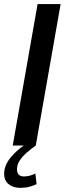

<svg xmlns="http://www.w3.org/2000/svg" viewBox="-40 -720 322 950"><path d="M23 0 146 -700H260L137 0ZM85 -5 137 0Q114.5 16 93 34.5Q71.5 53 57.8 73.8Q44 94.5 44 117Q44 153 78.5 153Q94.5 153 107.8 149.2Q121 145.5 135 138.5L141 191Q126 198.5 106 204Q86 209.5 60 209.5Q25.5 209.5 3 191.5Q-19.5 173.5 -19.5 140.5Q-19.5 98 12.5 59.5Q44.5 21 85 -5Z"/></svg>

Font: Cabin SemiCondensedSemiBold
Style: Italic
Weight: 600
Width: 4
Italic angle: -10°
Designer: Pablo Impallari
Foundry: Pablo Impallari. http://www.impallari.com Igino Marini. http://www.ikern.com
Version: Version 3.001